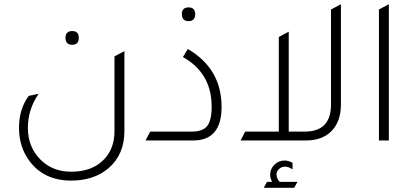

<svg xmlns="http://www.w3.org/2000/svg" viewBox="-20 -665 1951 909"><path d="M322 -453Q290 -453 290 -486Q290 -518 322 -518Q353 -518 353 -486Q353 -453 322 -453ZM569 -44Q569 67 493 132Q424 190 317 190Q192 190 123 102Q70 34 70 -60Q70 -149 116 -211L163 -221Q112 -147 112 -60Q112 32 173 92Q230 148 317 148Q419 148 475 87Q522 36 522 -44V-398L569 -423Z M873 -565Q841 -565 841 -598Q841 -630 873 -630Q904 -630 904 -598Q904 -565 873 -565ZM669 0 691 -42H888Q940 -42 961 -68.5Q982 -95 982 -160Q982 -319 846 -395L869 -433Q1029 -340 1029 -159Q1029 0 895 0Z M1547 -620 1594 -645V-169Q1594 -88 1547 -42Q1503 0 1430 0H1119L1141 -42H1300V-490L1347 -515V-42H1423Q1547 -42 1547 -170ZM1365 137Q1347 124 1329 124Q1313 124 1301 135Q1289 146 1289 161Q1289 179 1304 196H1388L1373 224H1229L1244 196H1268Q1259 179 1259 162Q1259 135 1279 115Q1299 95 1327 95Q1346 95 1365 106Z M1774 0V-620L1821 -645V0Z"/></svg>

Font: Tajawal Light
Style: Regular
Weight: 300
Designer: Boutros Fonts
Foundry: Created by Boutros International 2017
Version: Version 1.700